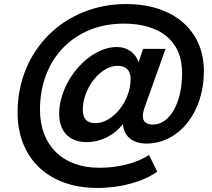

<svg xmlns="http://www.w3.org/2000/svg" viewBox="-20 -728 1048 951"><path d="M462 203C581 203 691 171 759 122L718 40C660 78 570 103 472 103C290 103 178 -8 178 -185C178 -436 348 -611 593 -611C765 -611 882 -532 882 -366C882 -218 821 -111 737 -111C690 -111 677 -141 696 -195L800 -486H689L666 -419C653 -464 613 -494 562 -495C422 -498 273 -327 273 -164C273 -76 324 -24 410 -24C477 -24 546 -57 589 -114C592 -56 634 -17 705 -17C867 -17 990 -172 990 -375C990 -577 840 -708 605 -708C298 -708 67 -478 67 -171C67 55 219 203 462 203ZM453 -118C412 -118 390 -139 390 -183C390 -291 477 -402 562 -402C604 -402 627 -380 627 -336C627 -228 539 -118 453 -118Z"/></svg>

Font: Ronzino Medium
Style: Italic
Weight: 500
Italic angle: -7.99998°
Designer: Nunzio Mazzaferro
Foundry: Collletttivo
Version: Version 1.000;Glyphs 3.3 (3337)